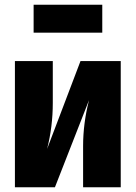

<svg xmlns="http://www.w3.org/2000/svg" viewBox="-20 -791 573 811"><path d="M490 0H331V-174Q331 -270 356 -368L212 0H43V-533H203V-356Q203 -256 179 -162L320 -533H490ZM412 -653H122V-771H412Z"/></svg>

Font: Fira Sans Condensed ExtraBold
Style: Regular
Weight: 800
Width: 3
Designer: Carrois Corporate & Edenspiekermann AG
Foundry: Carrois Corporate GbR & Edenspiekermann AG
Version: Version 4.203